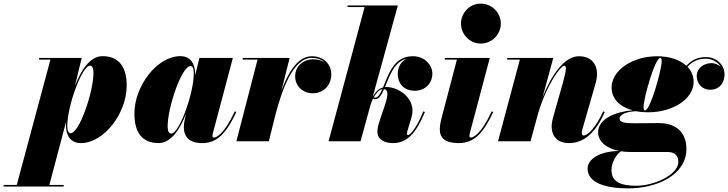

<svg xmlns="http://www.w3.org/2000/svg" viewBox="-160 -780 4020 1060"><path d="M204 -89C204 -29 232 10 286 10C414 10 539.5 -154.5 539.5 -307.5C539.5 -405 500.5 -470 406 -470C336.5 -470 286.5 -391.5 253.5 -305L291 -460H56V-451H118.5L-67.5 241H-140V250H191.5V241H112.5L205.5 -110C204.5 -101.5 204 -94.5 204 -89ZM211.5 -84C211.5 -197 293.5 -417.5 336.5 -417.5C351.5 -417.5 356 -400 356 -377.5C356 -272.5 278 -44.5 230 -44.5C219 -44.5 211.5 -57.5 211.5 -84Z M917.5 -371C917.5 -431 889.5 -470 835.5 -470C707.5 -470 582 -305.5 582 -152.5C582 -55 620 10 715.5 10C784 10 834 -66.5 867 -152L858 -110C856.5 -103 855 -93 855 -77.5C855 -24.5 885.5 10 957 10C1044.5 10 1093.5 -53 1145 -162L1136 -165C1075.5 -34.5 1032 -20.5 1021 -20.5C1016 -20.5 1013 -24 1013 -29C1013 -33.5 1013.5 -38 1015 -43.5L1125.5 -460H941L917 -362C917 -365.5 917.5 -368.5 917.5 -371ZM910 -376C910 -263 829 -42.5 786 -42.5C771 -42.5 765.5 -60 765.5 -82.5C765.5 -187.5 843.5 -415.5 891.5 -415.5C902.5 -415.5 910 -402.5 910 -376Z M1262 -451 1145 0H1324L1363.5 -157C1395.5 -277.5 1457 -460.5 1561 -460.5C1589.5 -460.5 1614 -452 1631.5 -436.5C1614.5 -447 1592.5 -452.5 1569 -452.5C1514.5 -452.5 1469.5 -415 1469.5 -358.5C1469.5 -303.5 1512.5 -265 1567.5 -265C1625.5 -265 1669 -309.5 1669 -368.5C1669 -430.5 1622 -469.5 1561.5 -469.5C1483 -469.5 1429.5 -377.5 1393.5 -278.5L1439 -460H1180V-451Z M2186 -162 2177 -165C2133 -57.5 2100 -34.5 2093 -34.5C2088.5 -34.5 2086.5 -38 2086.5 -42C2086.5 -44 2087 -49.5 2088 -53L2111.5 -131C2142 -230 2046.5 -299.5 1973 -299.5C1970.5 -299.5 1967.5 -299 1965 -299C1972.5 -316.5 1980 -336 1989 -356C2012.5 -409.5 2041 -446 2087 -457C2055 -442.5 2036 -410 2036 -374C2036 -316 2071.5 -279 2130.5 -279C2185.5 -279 2227 -318.5 2227 -373.5C2227 -420.5 2185 -469.5 2120 -469.5C2047.5 -469.5 2009.5 -425.5 1979.5 -357.5C1970 -336.5 1962 -315 1954.5 -297C1931.5 -291 1913 -273.5 1897.5 -244.5L2036.5 -750H1759V-741H1853L1654 0H1830.5L1885 -199C1889.5 -212.5 1894 -224.5 1899.5 -235.5C1903 -233 1906.5 -232 1912 -232C1932 -232 1946 -255.5 1960.5 -288C1997 -282.5 1970.5 -213.5 1949.5 -154.5L1935 -110C1929.5 -93.5 1923.5 -71 1923.5 -53.5C1923.5 -8.5 1965 10 2009 10C2089 10 2138.5 -47 2186 -162ZM1912 -241C1908.5 -241 1906 -241.5 1903.5 -243C1918 -269.5 1935.5 -285.5 1950.5 -288C1938.5 -260.5 1927 -241 1912 -241Z M2385 -650C2385 -592 2431.5 -539.5 2494.5 -539.5C2557.5 -539.5 2605 -592 2605 -650C2605 -708 2557.5 -760 2494.5 -760C2431.5 -760 2385 -708 2385 -650ZM2563.5 -162 2554.5 -165C2494 -34.5 2450.5 -20.5 2439 -20.5C2434.5 -20.5 2431.5 -23.5 2431.5 -29.5C2431.5 -34.5 2432.5 -39.5 2434 -45L2544 -460H2295.5V-451H2362.5L2277.5 -127C2275 -116 2268 -91.5 2268 -66.5C2268 -19.5 2295.5 10 2372.5 10C2463 10 2511.5 -53 2563.5 -162Z M2710 -451 2589.5 0H2769L2811.5 -156C2859.5 -316 2935.5 -417 2955.5 -417C2966.5 -417 2969.5 -402 2948 -324L2895 -137C2890 -120.5 2885.5 -97.5 2885.5 -82C2885.5 -29 2918 10 2980 10C3056.5 10 3123.5 -36 3179 -162L3170 -165C3131 -79.5 3086.5 -32 3062 -32C3055.5 -32 3052 -35.5 3052 -47C3052 -52 3054 -62 3055.5 -67L3128 -319.5C3154 -409.5 3115 -469.5 3036.5 -469.5C2953.5 -469.5 2882.5 -361.5 2835.5 -243L2894.5 -460H2640V-451Z M3418 -160C3554.5 -160 3669.5 -233 3669.5 -328.5C3669.5 -361 3657 -389 3635.5 -411.5C3663.5 -442 3696 -456 3735 -456C3771 -456 3802.5 -438.5 3819 -411.5C3804.5 -424 3785.5 -431.5 3767.5 -431.5C3724.5 -431.5 3686.5 -402 3686.5 -360C3686.5 -316 3719 -284.5 3760 -284.5C3811.5 -284.5 3840 -322 3840 -369.5C3840 -422.5 3795.5 -465 3736.5 -465C3693.5 -465 3658.5 -449 3629.5 -417C3593.5 -450 3536 -469.5 3468 -469.5C3331.5 -469.5 3216.5 -392 3216.5 -296.5C3216.5 -234.5 3262 -190 3332 -171C3240 -163.5 3142 -125 3142 -49.5C3142 4.5 3193 40.5 3258 53.5C3147 55 3084 100.5 3084 150.5C3084 230.5 3185.5 260 3309 260C3463.5 260 3629.5 188 3629.5 42C3629.5 -54 3567 -100.5 3477 -100.5C3448.5 -100.5 3381 -99.5 3346 -99.5C3289.5 -99.5 3260.5 -103 3260.5 -125.5C3260.5 -143.5 3290 -164 3351.5 -166C3372 -162 3394.5 -160 3418 -160ZM3401 -170.5C3395 -170.5 3393 -179 3393 -189C3393 -238 3456 -460 3485 -460C3492 -460 3493 -452 3493 -442C3493 -393 3430 -170.5 3401 -170.5ZM3216 159C3216 111 3247 70 3268 55C3283.5 57.5 3299.5 59 3315.5 59H3525.5C3568.5 59 3585 82 3585 114C3585 184 3453 245.5 3354 245.5C3265.5 245.5 3216 223.5 3216 159Z"/></svg>

Font: Bodoni* 24pt Fatface
Style: Italic
Weight: 900
Italic angle: -13°
Version: Version 2.3